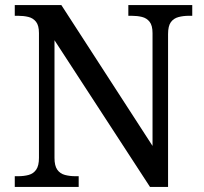

<svg xmlns="http://www.w3.org/2000/svg" viewBox="-20 -734 803 754"><path d="M38 0V-42H51Q74 -42 92.5 -47Q111 -52 122 -67.5Q133 -83 133 -114V-604Q133 -634 121.5 -648.5Q110 -663 91.5 -667.5Q73 -672 51 -672H38V-714H221L579 -161V-604Q579 -634 567.5 -648.5Q556 -663 537.5 -667.5Q519 -672 497 -672H484V-714H735V-672H722Q700 -672 681 -667Q662 -662 651 -647Q640 -632 640 -600V0H569L194 -576V-114Q194 -83 205 -67.5Q216 -52 235 -47Q254 -42 276 -42H289V0Z"/></svg>

Font: Noto Serif Armenian
Style: Regular
Weight: 400
Designer: Monotype Design Team
Foundry: Monotype Imaging Inc.
Version: Version 2.007